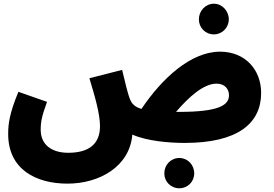

<svg xmlns="http://www.w3.org/2000/svg" viewBox="-20 -756 1472 1033"><path d="M1131 -571C1175 -571 1211 -607 1211 -652C1211 -697 1175 -736 1131 -736C1085 -736 1050 -697 1050 -652C1050 -607 1085 -571 1131 -571ZM343 232C515 232 678 140 692 -32C770 3 890 13 974 13C1259 13 1385 -92 1385 -256C1385 -381 1299 -478 1164 -478C1007 -478 852 -335 741 -170C697 -183 685 -205 675 -234C668 -254 655 -303 637 -380L461 -335C491 -236 518 -143 518 -77C518 18 459 66 347 66C254 66 199 19 199 -57C199 -102 205 -131 233 -208L79 -262C31 -146 24 -90 24 -35C24 157 176 232 343 232ZM1145 -306C1191 -306 1212 -275 1212 -244C1212 -191 1161 -154 942 -154C937 -154 932 -154 927 -154C994 -232 1074 -306 1145 -306ZM945 257C990 257 1025 221 1025 177C1025 131 990 94 945 94C899 94 864 131 864 177C864 221 899 257 945 257Z"/></svg>

Font: Noto Sans Arabic UI SmCn Bk
Style: Regular
Weight: 900
Width: 4
Designer: Monotype Design Team, Nadine Chahine and Nizar Qandah
Foundry: Monotype Imaging Inc.
Version: Version 2.010